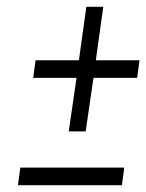

<svg xmlns="http://www.w3.org/2000/svg" viewBox="-20 -547 432 567"><path d="M33 0H340L347 -52H40ZM78 -317H206L183 -159H233L256 -317H385L392 -369H263L285 -527H235L213 -369H85Z"/></svg>

Font: Secuela Light
Style: Italic
Weight: 300
Italic angle: -8°
Designer: Fernando Haro
Foundry: deFharo
Version: Version 1.708